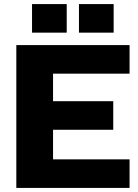

<svg xmlns="http://www.w3.org/2000/svg" viewBox="-20 -921 675 941"><path d="M60 0ZM615 0H60V-700H615V-560H240V-425H535V-285H240V-140H615ZM367 -901H537V-761H367ZM137 -901H307V-761H137Z"/></svg>

Font: Russo One
Style: Regular
Weight: 400
Designer: Jovanny lemonad
Foundry: Jovanny Lemonad
Version: Version 1.001